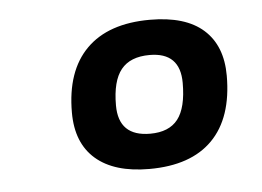

<svg xmlns="http://www.w3.org/2000/svg" viewBox="-33 -747 470 345"><g transform="rotate(-5 202.5 -574.5)"><path d="M224 -441Q161 -441 127.5 -470Q94 -499 94 -554Q94 -629 133.5 -668.5Q173 -708 248 -708Q312 -708 344.5 -679Q377 -650 377 -596Q377 -520 338 -480.5Q299 -441 224 -441ZM231 -504Q265 -504 281 -524.5Q297 -545 297 -590Q297 -645 242 -645Q207 -645 190.5 -624.5Q174 -604 174 -560Q174 -504 231 -504Z"/></g></svg>

Font: Asap Expanded Expanded Regular
Style: Bold Italic
Weight: 700
Width: 7
Italic angle: -6°
Designer: Pablo Cosgaya
Foundry: Omnibus-Type
Version: Version 3.001; ttfautohint (v1.8.4.7-5d5b)